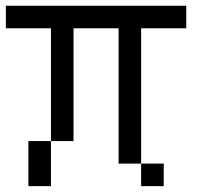

<svg xmlns="http://www.w3.org/2000/svg" viewBox="-20 -635 732 655"><path d="M153.8 -153.8V-538.5H230.8V-153.8ZM153.8 -153.8V0H76.9V-153.8ZM461.5 -76.9H538.5V0H461.5ZM384.6 -538.5H461.5V-76.9H384.6ZM0 -615.4H615.4V-538.5H0Z"/></svg>

Font: Mintsoda - Lime Green 13x16
Style: Regular
Weight: 400
Designer: Mintsoda-15
Version: Version 1.0